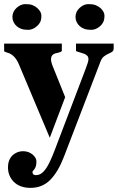

<svg xmlns="http://www.w3.org/2000/svg" viewBox="-37 -701 568 926"><path d="M203.1 -36.6 52.7 -394Q33.7 -437 -0.5 -446.8Q-9.3 -449.2 -17.1 -453.6V-490.7H261.2V-454.6Q254.9 -449.2 246.1 -447.5Q237.3 -445.8 229 -443.4Q209 -436.5 209 -415Q209 -401.4 218.8 -377.9L277.3 -232.4ZM119.6 128.4Q119.6 143.6 135.5 143.6Q151.4 143.6 163.3 134.8Q175.3 126 186 110.4Q204.1 83 227.1 22.5L376 -368.7Q389.6 -403.8 389.6 -415Q389.6 -426.3 383.8 -432.1Q377.9 -438 368.9 -441.7Q359.9 -445.3 349.4 -448Q338.9 -450.7 329.6 -454.6V-490.7H511.2V-467.8Q511.2 -456.1 503.7 -451.2Q496.1 -446.3 485.8 -441.7Q475.6 -437 464.8 -429.2Q454.1 -421.4 447.8 -404.3L271.5 54.7Q243.2 128.4 205.1 166.7Q167 205.1 110.4 205.1Q58.1 205.1 28.3 174.8Q1.5 146.5 1.5 106.4Q1.5 53.7 44.9 34.2Q59.1 28.3 74.5 28.3Q89.8 28.3 101.1 33Q112.3 37.6 121.1 44.9Q138.7 61 138.7 77.4Q138.7 93.8 135.7 101.6Q132.8 109.4 129.2 114.5Q125.5 119.6 122.6 122.6Q119.6 125.5 119.6 128.4ZM43 -663.1Q63 -681.2 85 -681.2Q106.9 -681.2 119.6 -676.3Q132.3 -671.4 141.6 -663.1Q162.6 -645 162.6 -625.7Q162.6 -606.4 157 -595Q151.4 -583.5 141.6 -575.2Q121.1 -557.1 99.6 -557.1Q78.1 -557.1 65.2 -562Q52.2 -566.9 43 -575.2Q33.7 -583.5 28.3 -595Q22.9 -606.4 22.9 -619.4Q22.9 -632.3 28.3 -643.6Q33.7 -654.8 43 -663.1ZM347.2 -663.1Q367.2 -681.2 389.2 -681.2Q411.1 -681.2 423.8 -676.3Q436.5 -671.4 446.3 -663.1Q466.8 -645 466.8 -625.7Q466.8 -606.4 461.2 -595Q455.6 -583.5 446.3 -575.2Q425.3 -557.1 403.8 -557.1Q382.3 -557.1 369.4 -562Q356.4 -566.9 347.2 -575.2Q337.9 -583.5 332.5 -595Q327.1 -606.4 327.1 -619.4Q327.1 -632.3 332.5 -643.6Q337.9 -654.8 347.2 -663.1Z"/></svg>

Font: Stardos Stencil
Style: Bold
Weight: 700
Designer: vernon adams
Foundry: vernon adams
Version: Version 1.000